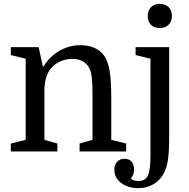

<svg xmlns="http://www.w3.org/2000/svg" viewBox="-20 -784 979 994"><path d="M113 -60V-480L36 -499V-540H180L202 -440H206Q236 -491 287 -520.5Q338 -550 396 -550Q479 -550 519 -496Q539 -468 547.5 -417.5Q556 -367 556 -281V-60L633 -41V0H392V-41L459 -60V-283Q459 -348 455.5 -380Q452 -412 443 -430Q431 -454 408.5 -466.5Q386 -479 355 -479Q297 -479 255 -442Q214 -405 210 -327V-60L277 -41V0H36V-41ZM856 -540V-85Q856 -11 851 31.5Q846 74 834 101Q815 144 778.5 167Q742 190 695 190Q642 190 607 163Q572 136 572 95Q572 69 586.5 53.5Q601 38 625 38Q648 38 661 52.5Q674 67 674 93Q674 107 670 118.5Q666 130 658 138Q660 145 670.5 149Q681 153 697 153Q732 153 745.5 125Q759 97 759 24V-480L682 -499V-540ZM745 -701Q745 -730 762 -747Q779 -764 807 -764Q836 -764 853 -747Q870 -730 870 -701Q870 -673 853 -656Q836 -639 807 -639Q778 -639 761.5 -655.5Q745 -672 745 -701Z"/></svg>

Font: Domine
Style: Regular
Weight: 400
Designer: Pablo Impallari, Rodrigo Fuenzalida, Brenda Gallo
Foundry: Pablo Impallari, Rodrigo Fuenzalida, Brenda Gallo
Version: Version 2.000